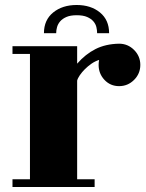

<svg xmlns="http://www.w3.org/2000/svg" viewBox="-20 -688 585 769"><path d="M287 -668Q344 -668 380.5 -638Q417 -608 417 -555H369Q369 -567 366 -579.5Q363 -592 354 -602.5Q345 -613 329 -620Q313 -627 287 -627Q262 -627 246 -620Q230 -613 221 -602.5Q212 -592 208.5 -579.5Q205 -567 205 -555H156Q156 -608 193 -638Q230 -668 287 -668ZM375 -428Q375 -433 375.5 -438Q376 -443 377 -448Q361 -443 346.5 -433Q332 -423 320 -411Q308 -399 299.5 -386.5Q291 -374 289 -365V30H359V61H30V30H100V-472H30V-503H289V-433Q322 -471 362.5 -491.5Q403 -512 457 -513Q492 -513 517 -488Q542 -463 542 -428Q542 -393 517 -368Q492 -343 457 -343Q422 -343 398.5 -368Q375 -393 375 -428Z"/></svg>

Font: Cafe24 ClassicType
Style: Regular
Weight: 400
Designer: Cafe24 thkim, hmlim, mnelim & 4IR
Foundry: Cafe24
Version: Version 1.000